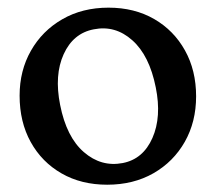

<svg xmlns="http://www.w3.org/2000/svg" viewBox="-20 -484 578 514"><path d="M270.5 -463.5Q340 -463.5 392.8 -433Q445.5 -402.5 475.2 -349Q505 -295.5 505 -226Q505 -158 474.8 -104.5Q444.5 -51 390.8 -20.2Q337 10.5 267 10.5Q197.5 10.5 144.8 -19.8Q92 -50 62.2 -103.8Q32.5 -157.5 32.5 -228Q32.5 -295 62.8 -348.2Q93 -401.5 146.8 -432.5Q200.5 -463.5 270.5 -463.5ZM308.5 -47.5Q363 -58 388 -114.5Q413 -171 397 -250Q380 -335.5 334.2 -376.2Q288.5 -417 231 -405.5Q176 -395 150.5 -339Q125 -283 141 -203Q158 -117 204.5 -76.8Q251 -36.5 308.5 -47.5Z"/></svg>

Font: Fraunces 72pt S100
Style: Regular
Weight: 400
Version: Version 1.000; ttfautohint (v1.8.3)